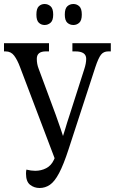

<svg xmlns="http://www.w3.org/2000/svg" viewBox="-23 -930 574 960"><path d="M175 10Q148 10 127.5 -6Q107 -22 107 -62Q107 -67 107.5 -72.5Q108 -78 109 -82Q132 -76 153 -76Q183 -76 208 -89Q233 -102 246 -130L250 -139L77 -595Q64 -630 48 -651.5Q32 -673 5 -673H-3V-714H222V-673H206Q161 -673 161 -636Q161 -610 170 -587L256 -355Q264 -332 269.5 -316.5Q275 -301 280 -286.5Q285 -272 292 -250Q299 -272 303.5 -286.5Q308 -301 312.5 -316.5Q317 -332 325 -355L398 -583Q408 -613 408 -636Q408 -673 354 -673H339V-714H531V-673H518Q495 -673 482 -656.5Q469 -640 454 -595L320 -184Q295 -107 272.5 -64.5Q250 -22 226.5 -6Q203 10 175 10ZM344 -805Q326 -805 313.5 -816.5Q301 -828 301 -857Q301 -887 313.5 -898.5Q326 -910 344 -910Q361 -910 373.5 -898.5Q386 -887 386 -857Q386 -828 373.5 -816.5Q361 -805 344 -805ZM200 -805Q183 -805 171 -816.5Q159 -828 159 -857Q159 -887 171 -898.5Q183 -910 200 -910Q217 -910 230 -898.5Q243 -887 243 -857Q243 -828 230 -816.5Q217 -805 200 -805Z"/></svg>

Font: Noto Serif ExtraCondensed
Style: Regular
Weight: 400
Width: 2
Designer: Monotype Design Team
Foundry: Monotype Imaging Inc.
Version: Version 2.015